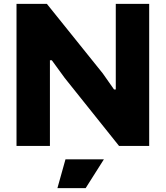

<svg xmlns="http://www.w3.org/2000/svg" viewBox="-20 -760 864 1000"><path d="M321 70H521L426 220H279ZM66 -740H224L515 -378L574 -294H583V-740H757V0H600L317 -354L250 -446H240V0H66Z"/></svg>

Font: Encode Sans Normal
Style: ExtraBold
Weight: 800
Designer: Pablo Impallari, Andres Torresi
Foundry: Pablo Impallari, Andres Torresi
Version: Version 1.000; ttfautohint (v1.00) -l 8 -r 50 -G 200 -x 14 -